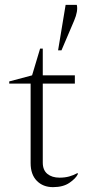

<svg xmlns="http://www.w3.org/2000/svg" viewBox="-20 -760 370 790"><path d="M198 10Q157 10 131.5 -16Q106 -42 106 -89V-416H18V-425L112 -450L145 -560H156V-450H288V-416H156V-91Q156 -60 175 -44.5Q194 -29 225 -29Q247 -29 265 -34Q283 -39 299 -48L300 -47V-43Q292 -26 266 -8Q240 10 198 10ZM219 -553 250 -740H296Q302 -715 285 -675L233 -553Z"/></svg>

Font: Spectral ExtraLight
Style: Regular
Weight: 275
Designer: Jean-Baptiste Levee
Foundry: Production Type
Version: Version 2.001